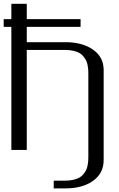

<svg xmlns="http://www.w3.org/2000/svg" viewBox="-20 -812 644 1040"><path d="M541.5 55.2Q541.5 126.5 484.1 167.5Q426.8 208.5 333.5 208.5H271V166.5H333.5Q358.4 166.5 378.4 161.6Q398.4 156.7 411.1 149.4Q423.8 142.1 433.1 130.1Q442.4 118.2 447.3 107.7Q452.1 97.2 454.8 82.5Q457.5 67.9 458 58.3Q458.5 48.8 458.5 35.6V-410.6Q458.5 -423.8 458 -433.3Q457.5 -442.9 454.8 -457.5Q452.1 -472.2 447.3 -482.7Q442.4 -493.2 433.1 -505.1Q423.8 -517.1 411.1 -524.4Q398.4 -531.7 378.4 -536.6Q358.4 -541.5 333.5 -541.5H125V0H41.5V-666.5H0V-708.5H41.5V-791.5H125V-708.5H416.5V-666.5H125V-583.5H208.5H333.5Q426.8 -583.5 484.1 -543Q541.5 -502.4 541.5 -433.1Z"/></svg>

Font: Gputeks
Style: Regular
Weight: 500
Version: Version 0.9